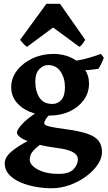

<svg xmlns="http://www.w3.org/2000/svg" viewBox="-20 -753 567 1012"><path d="M517.6 48.8Q517.6 81.5 494.6 115.2Q471.7 148.9 433.3 177Q395 205.1 347.9 222.2Q300.8 239.3 252.4 239.3Q212.9 239.3 169.7 231.9Q126.5 224.6 89.1 208.7Q51.8 192.9 28.3 167.7Q4.9 142.6 4.9 106.9Q4.9 88.9 17.8 69.8Q30.8 50.8 65.2 26.9Q99.6 2.9 163.1 -29.8Q163.1 -29.8 178.5 -28.8Q193.8 -27.8 209.5 -24.7Q225.1 -21.5 226.6 -14.6Q184.1 12.7 165 31.5Q146 50.3 141.4 63.5Q136.7 76.7 136.7 87.9Q136.7 117.7 179.7 140.6Q222.7 163.6 289.1 163.6Q344.2 163.6 367.4 139.2Q390.6 114.7 390.6 86.4Q390.6 75.7 382.8 64.2Q375 52.7 350.8 42.7Q326.7 32.7 277.3 26.4Q181.6 13.7 125.5 -9Q69.3 -31.7 69.3 -55.2Q69.3 -67.9 94.7 -96.9Q120.1 -126 176.8 -162.6L270.5 -170.9Q230.5 -141.6 221.7 -125.5Q212.9 -109.4 212.9 -105.5Q212.9 -100.1 218 -95.2Q223.1 -90.3 245.4 -85.2Q267.6 -80.1 318.4 -73.2Q397 -63 440.2 -48.1Q483.4 -33.2 500.5 -9.8Q517.6 13.7 517.6 48.8ZM526.9 -449.2Q524.9 -439.5 515.9 -421.1Q506.8 -402.8 499 -390.6Q472.7 -386.2 443.1 -383.8Q413.6 -381.3 372.1 -382.8L354 -430.2Q400.4 -434.1 445.1 -447.3Q489.7 -460.4 512.2 -468.8ZM449.2 -313Q449.2 -263.2 421.1 -225.1Q393.1 -187 346.4 -165.5Q299.8 -144 243.7 -144Q186 -144 139.6 -162.6Q93.3 -181.2 66.2 -214.8Q39.1 -248.5 39.1 -293.9Q39.1 -341.8 69.8 -381.6Q100.6 -421.4 151.1 -445.1Q201.7 -468.8 261.2 -468.8Q316.4 -468.8 358.6 -447.5Q400.9 -426.3 425 -390.9Q449.2 -355.5 449.2 -313ZM322.3 -293Q322.3 -341.3 299.3 -375.7Q276.4 -410.2 232.4 -410.2Q208.5 -410.2 187.3 -388.4Q166 -366.7 166 -321.8Q166 -273.4 187.5 -239.3Q209 -205.1 255.9 -205.1Q284.7 -205.1 303.5 -226.6Q322.3 -248 322.3 -293ZM429.2 -543Q423.3 -533.7 415 -522Q406.7 -510.3 398.4 -506.3L259.8 -607.9L122.6 -506.3Q114.7 -510.3 103.8 -522Q92.8 -533.7 85.9 -543L224.6 -732.9H296.4Z"/></svg>

Font: Gentium Book Plus
Style: Bold
Weight: 700
Designer: Victor Gaultney, Annie Olsen, Iska Routamaa, Becca Hirsbrunner
Foundry: SIL International
Version: Version 6.101